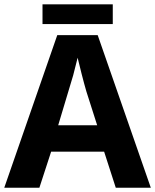

<svg xmlns="http://www.w3.org/2000/svg" viewBox="-20 -882 730 902"><path d="M523.9 0 469.2 -169.4H220.2L165 0H0L249 -716.8H439L688.5 0ZM436.5 -293.5 385.7 -452.6Q376 -485.8 363.3 -535.4Q350.6 -585 344.7 -610.8Q335.4 -571.3 323.7 -527.8Q299.8 -449.7 253.4 -293.5ZM179.7 -861.8H509.8V-769H179.7Z"/></svg>

Font: Viking Open Sans
Style: Bold
Weight: 700
Foundry: Ascender Corporation
Version: Version 2.001